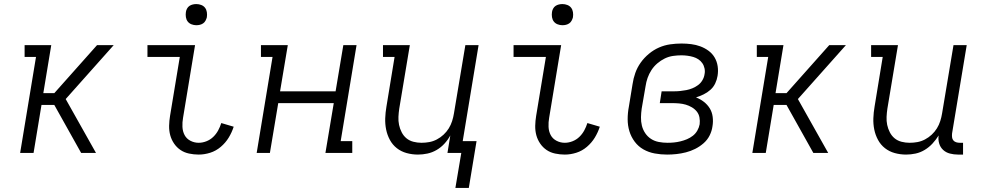

<svg xmlns="http://www.w3.org/2000/svg" viewBox="-20 -752 4840 944"><path d="M79 0 157 -472H101V-530H232L193 -294H247L457 -530H539L303 -265L452 0H379L247 -236H184L145 0Z M957 8Q933 8 909.5 3Q886 -2 867.5 -14.5Q849 -27 836 -46Q823 -65 817 -87Q811 -109 811.5 -133.5Q812 -158 816 -182L864 -472H705V-530H939L880 -173Q876 -151 877 -128.5Q878 -106 887.5 -88Q897 -70 916 -60Q935 -50 957 -50Q976 -50 995 -57.5Q1014 -65 1028.5 -79Q1043 -93 1052.5 -110.5Q1062 -128 1068 -147L1129 -129Q1120 -101 1104.5 -75.5Q1089 -50 1065.5 -30Q1042 -10 1013.5 -1Q985 8 957 8ZM945 -628Q933 -628 921.5 -632.5Q910 -637 903 -646Q896 -655 894 -667.5Q892 -680 894 -693Q895 -701 899.5 -709.5Q904 -718 911.5 -723Q919 -728 928 -730Q937 -732 945 -732Q958 -732 969.5 -727.5Q981 -723 988 -714Q995 -705 997 -692.5Q999 -680 997 -667Q995 -659 990.5 -650.5Q986 -642 978.5 -637Q971 -632 962.5 -630Q954 -628 945 -628Z M1242 0 1320 -472H1263V-530H1395L1357 -303H1630L1668 -530H1733L1655 -58H1712V0H1580L1621 -245H1348L1307 0Z M2219 172 2248 0H2180L2194 -86Q2182 -64 2165 -45.5Q2148 -27 2126.5 -14.5Q2105 -2 2081.5 3Q2058 8 2035 8Q2006 8 1979 0.5Q1952 -7 1931 -23.5Q1910 -40 1897 -64Q1884 -88 1878.5 -115Q1873 -142 1874 -170.5Q1875 -199 1880 -228L1920 -472H1863V-530H1995L1943 -218Q1940 -198 1939 -177.5Q1938 -157 1942 -138Q1946 -119 1955 -101.5Q1964 -84 1978.5 -72Q1993 -60 2012.5 -55Q2032 -50 2052 -50Q2052 -50 2052.5 -50Q2053 -50 2053 -50Q2072 -50 2091 -53.5Q2110 -57 2128 -66.5Q2146 -76 2161 -90Q2176 -104 2186.5 -121Q2197 -138 2203 -157Q2209 -176 2212 -195L2268 -530H2333L2255 -58H2323L2285 172Z M2757 8Q2733 8 2709.5 3Q2686 -2 2667.5 -14.5Q2649 -27 2636 -46Q2623 -65 2617 -87Q2611 -109 2611.5 -133.5Q2612 -158 2616 -182L2664 -472H2505V-530H2739L2680 -173Q2676 -151 2677 -128.5Q2678 -106 2687.5 -88Q2697 -70 2716 -60Q2735 -50 2757 -50Q2776 -50 2795 -57.5Q2814 -65 2828.5 -79Q2843 -93 2852.5 -110.5Q2862 -128 2868 -147L2929 -129Q2920 -101 2904.5 -75.5Q2889 -50 2865.5 -30Q2842 -10 2813.5 -1Q2785 8 2757 8ZM2745 -628Q2733 -628 2721.5 -632.5Q2710 -637 2703 -646Q2696 -655 2694 -667.5Q2692 -680 2694 -693Q2695 -701 2699.5 -709.5Q2704 -718 2711.5 -723Q2719 -728 2728 -730Q2737 -732 2745 -732Q2758 -732 2769.5 -727.5Q2781 -723 2788 -714Q2795 -705 2797 -692.5Q2799 -680 2797 -667Q2795 -659 2790.5 -650.5Q2786 -642 2778.5 -637Q2771 -632 2762.5 -630Q2754 -628 2745 -628Z M3260 8Q3229 8 3199 2.5Q3169 -3 3143.5 -17.5Q3118 -32 3100.5 -55.5Q3083 -79 3074.5 -107Q3066 -135 3066 -166Q3066 -197 3072 -228L3090 -338Q3094 -366 3103.5 -393Q3113 -420 3130 -444Q3147 -468 3170.5 -487.5Q3194 -507 3220.5 -518.5Q3247 -530 3275 -534Q3303 -538 3331 -538Q3355 -538 3378.5 -535Q3402 -532 3423.5 -524Q3445 -516 3463.5 -502.5Q3482 -489 3493.5 -469.5Q3505 -450 3508.5 -426.5Q3512 -403 3508 -379Q3505 -360 3496.5 -342Q3488 -324 3473 -310.5Q3458 -297 3439.5 -288Q3421 -279 3402 -273Q3423 -265 3440.5 -251.5Q3458 -238 3469.5 -219.5Q3481 -201 3484 -177.5Q3487 -154 3483 -131Q3480 -108 3469 -86Q3458 -64 3439 -47.5Q3420 -31 3398 -20Q3376 -9 3352.5 -3Q3329 3 3306 5.5Q3283 8 3260 8ZM3262 -50Q3278 -50 3293.5 -51.5Q3309 -53 3325.5 -57Q3342 -61 3357.5 -67.5Q3373 -74 3386.5 -84.5Q3400 -95 3408.5 -110Q3417 -125 3420 -141Q3422 -158 3419 -174.5Q3416 -191 3406 -203.5Q3396 -216 3381.5 -224.5Q3367 -233 3351.5 -237.5Q3336 -242 3319 -243.5Q3302 -245 3284 -245H3224L3233 -303H3294Q3309 -303 3324 -304.5Q3339 -306 3354.5 -309Q3370 -312 3384.5 -318Q3399 -324 3412 -333.5Q3425 -343 3433.5 -357.5Q3442 -372 3444 -387Q3447 -401 3444 -415.5Q3441 -430 3433 -441.5Q3425 -453 3413.5 -460.5Q3402 -468 3388.5 -472Q3375 -476 3360 -478Q3345 -480 3330 -480Q3310 -480 3289 -477Q3268 -474 3248.5 -464.5Q3229 -455 3212 -440.5Q3195 -426 3183 -407.5Q3171 -389 3164 -369Q3157 -349 3154 -328L3135 -218Q3132 -197 3131.5 -175.5Q3131 -154 3136 -134Q3141 -114 3152.5 -97Q3164 -80 3181 -69Q3198 -58 3219 -54Q3240 -50 3262 -50Z M3679 0 3757 -472H3701V-530H3832L3793 -294H3847L4057 -530H4139L3903 -265L4052 0H3979L3847 -236H3784L3745 0Z M4435 8Q4406 8 4379 0.5Q4352 -7 4331 -23.5Q4310 -40 4297 -64Q4284 -88 4278.5 -115Q4273 -142 4274 -170.5Q4275 -199 4280 -228L4320 -472H4263V-530H4395L4343 -218Q4340 -198 4339 -177.5Q4338 -157 4342 -138Q4346 -119 4355 -101.5Q4364 -84 4378.5 -72Q4393 -60 4412.5 -55Q4432 -50 4452 -50Q4452 -50 4452.5 -50Q4453 -50 4453 -50Q4472 -50 4491 -53.5Q4510 -57 4528 -66.5Q4546 -76 4561 -90Q4576 -104 4586.5 -121Q4597 -138 4603 -157Q4609 -176 4612 -195L4668 -530H4733L4661 -96Q4660 -86 4661 -77Q4662 -68 4667.5 -61.5Q4673 -55 4681.5 -52.5Q4690 -50 4699 -50H4715V8H4690Q4670 8 4650.5 3Q4631 -2 4617 -15Q4603 -28 4597.5 -47Q4592 -66 4595 -86Q4582 -65 4565 -46.5Q4548 -28 4526.5 -15Q4505 -2 4481.5 3Q4458 8 4435 8Z"/></svg>

Font: Iosevka Curly Slab LtEx
Style: Italic
Weight: 300
Width: 7
Italic angle: -9°
Monospace: yes
Designer: Belleve Invis
Foundry: Belleve Invis
Version: Version 11.1.0; ttfautohint (v1.8.3)